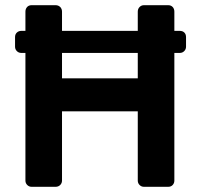

<svg xmlns="http://www.w3.org/2000/svg" viewBox="-20 -720 770 740"><path d="M673 -601Q684 -601 690.5 -594.5Q697 -588 697 -577V-540Q697 -530 690 -523Q683 -516 673 -516H652V-24Q652 -14 645.5 -7Q639 0 628 0H535Q525 0 518 -7Q511 -14 511 -24V-291H219V-24Q219 -14 212 -7Q205 0 194 0H102Q92 0 85 -7Q78 -14 78 -24V-516H62Q52 -516 45 -523Q38 -530 38 -540V-577Q38 -588 45 -594.5Q52 -601 62 -601H78V-675Q78 -686 84.5 -693Q91 -700 102 -700H194Q205 -700 212 -693Q219 -686 219 -675V-601H511V-675Q511 -686 518 -693Q525 -700 535 -700H628Q639 -700 645.5 -693Q652 -686 652 -675V-601ZM511 -418V-516H219V-418Z"/></svg>

Font: Rubik AZ
Style: Regular
Weight: 500
Designer: Hubert and Fischer
Foundry: Hubert & Fischer
Version: Version 2.000